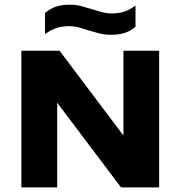

<svg xmlns="http://www.w3.org/2000/svg" viewBox="-20 -816 786 836"><path d="M73 0V-595H239.5L541 -194.5H517.5V-595H673V0H507L205 -400.5H229V0ZM462.5 -664.5Q435 -664.5 411.2 -670.8Q387.5 -677 364.5 -684Q344 -691 323.2 -696.5Q302.5 -702 280 -702Q248 -702 224 -693.5Q200 -685 176 -667.5V-759.5Q197 -777.5 222.2 -786.5Q247.5 -795.5 283.5 -795.5Q311.5 -795.5 335.2 -789Q359 -782.5 381.5 -775.5Q402.5 -769 423.2 -763.2Q444 -757.5 466 -757.5Q498.5 -757.5 522.2 -765.8Q546 -774 570 -791.5V-700Q549.5 -681.5 524 -673Q498.5 -664.5 462.5 -664.5Z"/></svg>

Font: Encode Sans SC SemiExpanded
Style: Bold
Weight: 700
Width: 6
Designer: Multiple Designers
Foundry: Impallari Type
Version: Version 3.002